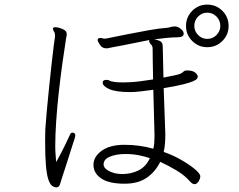

<svg xmlns="http://www.w3.org/2000/svg" viewBox="-20 -811 1040 834"><path d="M973 -698Q973 -660 946 -633Q919 -606 880 -606Q842 -606 815 -633Q788 -660 788 -698Q788 -737 815 -764Q842 -791 880 -791Q919 -791 946 -764Q973 -737 973 -698ZM937 -698Q937 -722 920.5 -739Q904 -756 880 -756Q857 -756 840.5 -739Q824 -722 824 -698Q824 -676 840.5 -659Q857 -642 880 -642Q904 -642 920.5 -659Q937 -676 937 -698ZM698 -220Q698 -204 696.5 -186Q695 -168 691 -151Q727 -139 763.5 -118.5Q800 -98 825 -77.5Q850 -57 850 -45Q850 -40 848 -34.5Q846 -29 843 -23Q840 -19 835.5 -15Q831 -11 825 -11Q816 -11 805 -23Q783 -49 747 -70.5Q711 -92 676 -108Q655 -65 617.5 -39Q580 -13 521 -13Q453 -13 419.5 -36Q386 -59 386 -95Q386 -130 421.5 -156Q457 -182 521 -182Q586 -182 646 -165Q649 -177 650 -189.5Q651 -202 651 -215V-230L646 -421Q617 -417 590.5 -414Q564 -411 547 -411Q483 -411 454.5 -424Q426 -437 426 -452Q426 -455 428 -459Q432 -464 442 -464Q452 -464 455 -461Q469 -453 515 -453Q523 -453 530.5 -453.5Q538 -454 547 -454Q567 -455 593 -458.5Q619 -462 645 -466Q644 -510 643.5 -546Q643 -582 643 -599Q643 -612 635.5 -618.5Q628 -625 628 -634V-637Q591 -630 550.5 -621.5Q510 -613 470 -606Q463 -605 456 -603Q449 -601 442 -601Q424 -601 414 -616.5Q404 -632 404 -637Q404 -646 416 -646Q421 -646 425.5 -644.5Q430 -643 436 -643Q438 -643 440 -643.5Q442 -644 443 -644Q487 -653 535 -662.5Q583 -672 627.5 -680Q672 -688 704 -690Q713 -691 721 -693.5Q729 -696 738 -696H743Q753 -695 764 -686.5Q775 -678 777 -670Q778 -668 778 -665Q778 -649 751 -649Q729 -649 700.5 -646Q672 -643 650 -640Q672 -636 679.5 -629.5Q687 -623 687 -606Q687 -599 688 -561.5Q689 -524 690 -474Q717 -479 737.5 -483.5Q758 -488 764 -491Q772 -495 776.5 -499.5Q781 -504 788 -505H793Q816 -505 827.5 -496Q839 -487 839 -477Q839 -474 835.5 -469Q832 -464 818.5 -458Q805 -452 775 -444.5Q745 -437 691 -428Q693 -371 695 -316.5Q697 -262 698 -233ZM219 -657Q219 -668 214.5 -674Q210 -680 210 -686V-688Q213 -693 220 -693Q226 -693 238 -690Q250 -687 260 -680.5Q270 -674 270 -662Q270 -658 269 -653.5Q268 -649 267 -644Q259 -594 250.5 -532.5Q242 -471 235 -407Q228 -343 224 -283.5Q220 -224 220 -176Q220 -156 221.5 -138.5Q223 -121 224 -107Q247 -148 262.5 -180.5Q278 -213 284 -226Q287 -235 296 -235Q298 -235 298.5 -234.5Q299 -234 300 -234Q307 -231 307 -224Q307 -222 306.5 -219Q306 -216 305 -212Q302 -203 295 -181Q288 -159 279.5 -132Q271 -105 262.5 -79Q254 -53 248 -34.5Q242 -16 241 -12Q237 3 225 3Q215 3 206 -4Q197 -11 190 -31.5Q183 -52 179.5 -92Q176 -132 176 -199Q176 -219 176.5 -233.5Q177 -248 177 -252Q179 -283 183.5 -331.5Q188 -380 193.5 -434Q199 -488 204.5 -536.5Q210 -585 214 -617Q218 -649 219 -652ZM631 -124Q607 -132 581.5 -137Q556 -142 524 -142Q485 -142 457.5 -130.5Q430 -119 430 -97Q430 -80 454.5 -67.5Q479 -55 511 -55Q550 -55 582 -71Q614 -87 631 -124Z"/></svg>

Font: Moon Stars Kai T Light
Style: Regular
Weight: 300
Designer: GuiWonder
Version: Version 1.101